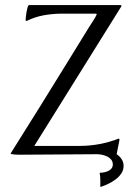

<svg xmlns="http://www.w3.org/2000/svg" viewBox="-20 -608 516 757"><path d="M373.5 73.2Q380.9 73.2 389.9 71.5Q398.9 69.8 406.7 66.2Q414.6 62.5 419.7 56.2Q424.8 49.8 424.8 40.5Q424.8 29.3 418.5 21.5Q412.1 13.7 402.6 9Q393.1 4.4 382.1 2.2Q371.1 0 362.3 0Q286.6 0 212.2 1Q137.7 2 62 2Q52.2 2 42.2 1.5Q32.2 1 22.5 -1V-3.9Q81.5 -97.7 139.6 -190.9Q197.8 -284.2 255.9 -378.9L331.1 -501Q338.9 -513.7 347.2 -525.9Q355.5 -538.1 361.8 -552.2L358.4 -554.2H225.1Q189 -554.2 153.3 -547.9Q117.7 -541.5 85 -525.4L81.5 -526.4Q81.5 -527.3 81.3 -527.8Q81.1 -528.3 81.1 -529.3Q81.1 -534.2 82 -542.5Q83 -550.8 84.5 -559.8Q85.9 -568.8 88.1 -576.7Q90.3 -584.5 93.3 -587.9H456.1L458.5 -586.4V-583L115.2 -32.7H294.4Q334 -32.7 372.6 -40Q411.1 -47.4 448.2 -61.5L450.2 -60.1L451.2 -57.1L439.9 0Q451.7 7.8 459.5 19.5Q467.3 31.2 467.3 45.9Q467.3 62.5 458.3 75.9Q449.2 89.4 435.5 99.6Q421.9 109.9 406.2 117.2Q390.6 124.5 377 128.9L375.5 128.4Q375.5 114.7 375.5 101.3Q375.5 87.9 373 74.2Z"/></svg>

Font: CAT Linz
Style: Regular
Weight: 400
Designer: Peter Wiegel
Foundry: Peter Wiegel
Version: Version 1.08